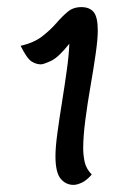

<svg xmlns="http://www.w3.org/2000/svg" viewBox="-20 -962 389 540"><path d="M187 -442Q165 -442 150.5 -459.5Q136 -477 136 -523Q136 -548 141.5 -588.5Q147 -629 154.5 -675.5Q162 -722 168 -765.5Q174 -809 175 -839Q144 -800 123 -790.5Q102 -781 95 -781Q82 -781 69 -789Q56 -797 38 -833Q76 -842 99 -860Q122 -878 138.5 -897Q155 -916 170.5 -929Q186 -942 209 -942Q232 -942 243.5 -928Q255 -914 255 -876Q255 -852 249 -810Q243 -768 234.5 -719.5Q226 -671 220 -624.5Q214 -578 214 -545Q214 -526 218 -507Q222 -488 238 -471Q223 -454 209.5 -448Q196 -442 187 -442Z"/></svg>

Font: Paprika
Style: Regular
Weight: 400
Designer: Eduardo Rodriguez Tunni
Foundry: Eduardo Rodriguez Tunni
Version: Version 1.010; ttfautohint (v1.8.3)